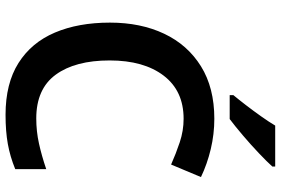

<svg xmlns="http://www.w3.org/2000/svg" viewBox="-176 -802 988 675"><g transform="rotate(90 317.5 -464.0)"><path d="M397 -616Q299 -616 245.5 -546Q192 -476 192 -356Q192 -235 242 -166.5Q292 -98 396 -98Q441 -98 484 -107.5Q527 -117 574 -133V-24Q530 -6 485.5 2Q441 10 383 10Q273 10 201 -35.5Q129 -81 94 -163.5Q59 -246 59 -357Q59 -465 98 -547.5Q137 -630 212.5 -677Q288 -724 397 -724Q451 -724 503.5 -711.5Q556 -699 602 -677L558 -572Q520 -589 479.5 -602.5Q439 -616 397 -616ZM565 -928Q549 -910 518.5 -881Q488 -852 455 -824Q422 -796 398 -778H314V-791Q329 -809 349 -835Q369 -861 388.5 -888.5Q408 -916 421 -938H565Z"/></g></svg>

Font: Noto Sans Malayalam SemiBold
Style: Regular
Weight: 600
Designer: Jelle Bosma - Monotype Design Team
Foundry: Monotype Imaging Inc.
Version: Version 2.104; ttfautohint (v1.8.4.7-5d5b)